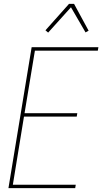

<svg xmlns="http://www.w3.org/2000/svg" viewBox="-20 -981 540 1001"><path d="M24 0 145 -735H493L490 -717H162L108 -391H383L380 -373H105L47 -18H375L372 0ZM231 -811 217 -823 340 -961H366L442 -821L426 -812L350 -943Z"/></svg>

Font: Iosevka Term Curly Thin
Style: Italic
Weight: 100
Italic angle: -9°
Designer: Belleve Invis
Foundry: Belleve Invis
Version: Version 32.3.0